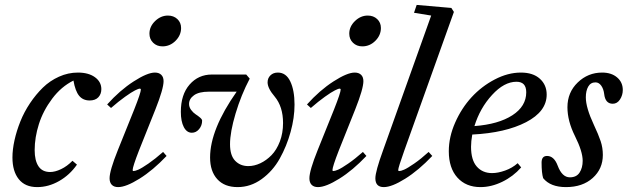

<svg xmlns="http://www.w3.org/2000/svg" viewBox="-20 -745 2538 776"><path d="M130.4 11.2Q81.5 11.2 55.9 -20.8Q30.3 -52.7 30.3 -108.4Q30.3 -140.6 38.6 -178.2Q46.9 -215.8 62.3 -254.2Q77.6 -292.5 101.3 -327.9Q125 -363.3 153.3 -390.9Q181.6 -418.5 218.5 -435.1Q255.4 -451.7 294.9 -451.7Q337.9 -451.7 363.8 -432.9Q389.6 -414.1 389.6 -384.8Q389.6 -364.7 377.4 -351.8Q365.2 -338.9 342.3 -338.9Q315.4 -338.9 299.8 -357.9Q284.2 -377 276.9 -419.4Q227.5 -395 190.9 -346.2Q154.3 -297.4 137.2 -243.4Q120.1 -189.5 120.1 -138.2Q120.1 -96.2 135.5 -73Q150.9 -49.8 182.6 -49.8Q202.6 -49.8 227.1 -61.5Q251.5 -73.2 272.9 -95.2L291 -79.6Q261.7 -37.6 218.8 -13.2Q175.8 11.2 130.4 11.2Z M636.7 -557.6Q613.8 -557.6 598.9 -572.3Q584 -586.9 584 -608.9Q584 -637.7 606.9 -659.9Q629.9 -682.1 658.7 -682.1Q681.6 -682.1 696.8 -668Q711.9 -653.8 711.9 -631.8Q711.9 -602.5 689.5 -580.1Q667 -557.6 636.7 -557.6ZM457.5 11.2Q440.9 11.2 431.9 2Q422.9 -7.3 422.9 -24.4Q422.9 -55.2 456.1 -137.7L522.5 -302.7Q549.3 -370.6 549.3 -382.8Q549.3 -386.7 544.9 -386.7Q539.6 -386.7 525.6 -379.6Q511.7 -372.6 485.6 -354Q459.5 -335.4 428.7 -308.6L413.1 -322.8Q464.4 -379.9 520 -415.8Q575.7 -451.7 606 -451.7Q622.6 -451.7 631.8 -442.6Q641.1 -433.6 641.1 -417Q641.1 -386.2 608.4 -303.7L541.5 -136.2Q516.1 -70.8 516.1 -57.6Q516.1 -53.7 519.5 -53.7Q525.9 -53.7 539.1 -59.3Q552.2 -64.9 579.6 -83.7Q606.9 -102.5 639.2 -130.9L653.3 -114.7Q598.1 -56.6 543.7 -22.7Q489.3 11.2 457.5 11.2Z M940.4 11.2Q887.2 11.2 858.2 -20.8Q829.1 -52.7 829.1 -108.4Q829.1 -221.7 936.5 -374.5H824.2Q784.2 -374.5 764.2 -360.1Q744.1 -345.7 744.1 -324.7Q744.1 -312 752.4 -300.8Q760.7 -289.6 770.5 -283.2Q780.3 -276.9 788.6 -269.8Q796.9 -262.7 796.9 -257.3Q796.9 -237.8 784.7 -223.1Q772.5 -208.5 755.4 -208.5Q734.9 -208.5 722.9 -231.4Q710.9 -254.4 710.9 -293Q710.9 -362.8 746.3 -403.3Q781.7 -443.8 836.4 -443.8H975.1L989.3 -427.2Q954.6 -361.3 932.1 -286.1Q909.7 -210.9 909.7 -162.1Q909.7 -116.7 930.4 -95.2Q951.2 -73.7 983.4 -73.7Q1007.8 -73.7 1032.2 -85.2Q1056.6 -96.7 1077.4 -117.9Q1098.1 -139.2 1111.1 -173.1Q1124 -207 1124 -247.6Q1124 -314 1090.3 -354.5Q1061.5 -388.2 1061.5 -412.1Q1061.5 -429.2 1073 -440.4Q1084.5 -451.7 1103 -451.7Q1136.2 -451.7 1153.3 -415.8Q1170.4 -379.9 1170.4 -322.3Q1170.4 -269 1154.5 -211.7Q1138.7 -154.3 1110.6 -104Q1082.5 -53.7 1037.6 -21.2Q992.7 11.2 940.4 11.2Z M1444.3 -557.6Q1421.4 -557.6 1406.5 -572.3Q1391.6 -586.9 1391.6 -608.9Q1391.6 -637.7 1414.6 -659.9Q1437.5 -682.1 1466.3 -682.1Q1489.3 -682.1 1504.4 -668Q1519.5 -653.8 1519.5 -631.8Q1519.5 -602.5 1497.1 -580.1Q1474.6 -557.6 1444.3 -557.6ZM1265.1 11.2Q1248.5 11.2 1239.5 2Q1230.5 -7.3 1230.5 -24.4Q1230.5 -55.2 1263.7 -137.7L1330.1 -302.7Q1356.9 -370.6 1356.9 -382.8Q1356.9 -386.7 1352.5 -386.7Q1347.2 -386.7 1333.3 -379.6Q1319.3 -372.6 1293.2 -354Q1267.1 -335.4 1236.3 -308.6L1220.7 -322.8Q1272 -379.9 1327.6 -415.8Q1383.3 -451.7 1413.6 -451.7Q1430.2 -451.7 1439.5 -442.6Q1448.7 -433.6 1448.7 -417Q1448.7 -386.2 1416 -303.7L1349.1 -136.2Q1323.7 -70.8 1323.7 -57.6Q1323.7 -53.7 1327.1 -53.7Q1333.5 -53.7 1346.7 -59.3Q1359.9 -64.9 1387.2 -83.7Q1414.6 -102.5 1446.8 -130.9L1460.9 -114.7Q1405.8 -56.6 1351.3 -22.7Q1296.9 11.2 1265.1 11.2Z M1531.2 11.2Q1497.1 11.2 1497.1 -24.4Q1497.1 -51.8 1528.3 -137.7L1722.7 -682.1L1653.3 -693.4L1664.1 -725.1L1804.2 -712.9L1814.5 -696.8L1613.8 -135.7Q1589.4 -67.4 1589.4 -57.6Q1589.4 -53.7 1594.2 -53.7Q1600.1 -53.7 1613.3 -59.3Q1626.5 -64.9 1653.8 -83.7Q1681.2 -102.5 1712.4 -130.9L1727.1 -114.7Q1671.9 -56.6 1617.7 -22.7Q1563.5 11.2 1531.2 11.2Z M1921.9 11.2Q1863.3 11.2 1828.6 -27.3Q1793.9 -65.9 1793.9 -133.8Q1793.9 -191.4 1819.6 -249.5Q1845.2 -307.6 1885.7 -351.8Q1926.3 -396 1979.5 -423.8Q2032.7 -451.7 2085.4 -451.7Q2134.3 -451.7 2161.9 -426.8Q2189.5 -401.9 2189.5 -362.8Q2189.5 -294.4 2106.2 -251.2Q2022.9 -208 1888.7 -201.2Q1883.8 -173.3 1883.8 -151.9Q1883.8 -98.1 1907 -71.8Q1930.2 -45.4 1968.8 -45.4Q1992.7 -45.4 2021.5 -55.7Q2050.3 -65.9 2072.3 -85.4L2086.4 -68.4Q2054.2 -31.7 2010 -10.3Q1965.8 11.2 1921.9 11.2ZM2067.4 -414.6Q2017.6 -414.6 1968.8 -361.3Q1919.9 -308.1 1897.5 -235.4Q1994.6 -242.7 2050.8 -279.1Q2106.9 -315.4 2106.9 -372.1Q2106.9 -414.6 2067.4 -414.6Z M2267.6 11.2Q2204.6 11.2 2175.3 -24.9Q2168.9 -45.4 2168.9 -87.9Q2168.9 -114.7 2190.9 -114.7Q2219.2 -114.7 2233.9 -75.7Q2251.5 -28.3 2283.2 -28.3Q2310.1 -28.3 2322.5 -47.6Q2335 -66.9 2335 -95.2Q2335 -132.8 2303.7 -195.3Q2273.4 -255.9 2273.4 -311.5Q2273.4 -371.6 2314.9 -411.6Q2356.4 -451.7 2413.6 -451.7Q2451.2 -451.7 2474.1 -432.1Q2497.1 -412.6 2497.1 -381.3Q2497.1 -360.4 2485.8 -343Q2474.6 -325.7 2456.5 -325.7Q2426.3 -325.7 2421.9 -365.2Q2419.4 -385.7 2409.9 -398.9Q2400.4 -412.1 2386.7 -412.1Q2367.2 -412.1 2357.4 -395Q2347.7 -377.9 2347.7 -351.6Q2347.7 -310.1 2379.9 -241.2Q2398.9 -200.7 2407.7 -174.3Q2416.5 -147.9 2416.5 -118.7Q2416.5 -62.5 2375.5 -25.6Q2334.5 11.2 2267.6 11.2Z"/></svg>

Font: Elstob 10pt Medium
Style: Italic
Weight: 500
Italic angle: -20°
Designer: Peter S. Baker
Version: Version 1.015